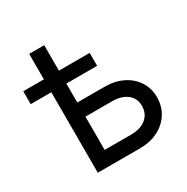

<svg xmlns="http://www.w3.org/2000/svg" viewBox="-152 -787 894 918"><g transform="rotate(-30 295.0 -328.0)"><path d="M15.6 -444.3V-515.6H129.4V-656.2H212.4V-515.6H382.3V-444.3H212.4V-339.8H361.8Q418.9 -339.8 462.4 -318.4Q505.9 -296.9 530.5 -259Q555.2 -221.2 555.2 -171.9Q555.2 -121.6 530.5 -82.8Q505.9 -43.9 462.4 -22Q418.9 0 361.8 0H129.4V-444.3ZM212.4 -261.7V-78.1H358.9Q411.1 -78.1 441.7 -103.5Q472.2 -128.9 472.2 -171.9Q472.2 -213.4 441.7 -237.5Q411.1 -261.7 358.9 -261.7Z"/></g></svg>

Font: Inter Display
Style: Regular
Weight: 400
Designer: Rasmus Andersson
Foundry: rsms
Version: Version 4.000;git-37864ae